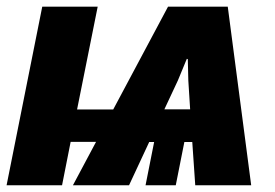

<svg xmlns="http://www.w3.org/2000/svg" viewBox="-20 -548 814 568"><path d="M466.3 -224.6H542.5L537.1 -310.1L535.6 -373L532.7 -374L506.3 -310.1ZM208 -224.1H314.9L477.1 -528.3H653.8L723.1 0H557.6L548.8 -127.9H525.4L500 0H410.6L436 -127.9H421.4L361.8 0H195.8L264.2 -128.4H189L163.6 0H-0.5L105 -528.3H269Z"/></svg>

Font: Roboto-BlackItalic
Style: Italic
Weight: 900
Italic angle: -12°
Designer: Google
Version: Version 1.100141; 2013